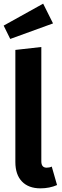

<svg xmlns="http://www.w3.org/2000/svg" viewBox="-22 -1014 340 1050"><path d="M214 -994 268 -886 34 -801 -2 -874ZM199 16Q134 16 98 -21.5Q62 -59 62 -128V-741L204 -757V-132Q204 -97 233 -97Q249 -97 261 -103L290 -2Q249 16 199 16Z"/></svg>

Font: FiraGO SemiBold
Style: Regular
Weight: 600
Designer: bBox Type
Foundry: bBox Type GmbH
Version: Version 1.001;PS 001.001;hotconv 1.0.88;makeotf.lib2.5.64775